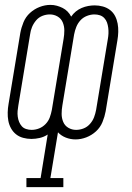

<svg xmlns="http://www.w3.org/2000/svg" viewBox="-20 -560 540 785"><path d="M88 205V168H146L175 -10Q160 0 142.5 4Q125 8 109 8H108Q91 8 74.5 3.5Q58 -1 45.5 -11Q33 -21 25 -35.5Q17 -50 14 -66.5Q11 -83 11.5 -100.5Q12 -118 15 -135L63 -425Q67 -447 76 -469Q85 -491 102.5 -507Q120 -523 142 -531.5Q164 -540 186 -540Q200 -540 212.5 -536.5Q225 -533 236 -527.5Q247 -522 256 -513Q265 -504 271 -492Q279 -504 290 -513Q301 -522 314 -527.5Q327 -533 340.5 -535.5Q354 -538 367 -538Q384 -538 400.5 -533.5Q417 -529 430 -519Q443 -509 450.5 -494.5Q458 -480 461 -463.5Q464 -447 463.5 -429.5Q463 -412 460 -395L412 -105Q408 -83 399 -61Q390 -39 372.5 -23Q355 -7 333 1.5Q311 10 289 10Q268 10 249 2.5Q230 -5 217 -19L186 168H239V205ZM109 -29Q125 -29 140 -35Q155 -41 166.5 -53Q178 -65 183.5 -80Q189 -95 192 -111L240 -401Q243 -418 243 -435.5Q243 -453 236.5 -468.5Q230 -484 215.5 -492.5Q201 -501 184 -501Q168 -501 153 -495Q138 -489 127.5 -476.5Q117 -464 111 -449.5Q105 -435 103 -419L55 -129Q53 -118 52 -106.5Q51 -95 52.5 -83.5Q54 -72 58 -62Q62 -52 69 -44Q76 -36 87 -32.5Q98 -29 109 -29ZM291 -29Q307 -29 322 -35Q337 -41 348 -53.5Q359 -66 364.5 -80.5Q370 -95 373 -111L421 -401Q423 -412 423.5 -423.5Q424 -435 422.5 -446.5Q421 -458 417.5 -468Q414 -478 406.5 -486Q399 -494 388.5 -497.5Q378 -501 366 -501Q351 -501 335.5 -495Q320 -489 309 -477Q298 -465 292 -450Q286 -435 283 -419L235 -129Q232 -112 232 -94.5Q232 -77 238.5 -61.5Q245 -46 259.5 -37.5Q274 -29 291 -29Z"/></svg>

Font: Iosevka Slab XLtObl
Style: Regular
Weight: 200
Italic angle: -9°
Monospace: yes
Designer: Belleve Invis
Foundry: Belleve Invis
Version: Version 11.1.1; ttfautohint (v1.8.3)